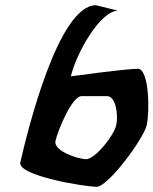

<svg xmlns="http://www.w3.org/2000/svg" viewBox="-20 -711 589 737"><path d="M58 -88C46 -36 307 6 351 6C395 6 531 -178 543 -230C555 -281 553 -447 509 -447C463 -447 252 -418 252 -418C272 -504 363 -669 433 -670L348 -691C204 -690 87 -214 58 -88ZM193 -170C202 -210 256 -342 293 -342H391C425 -342 435 -268 426 -230C417 -190 345 -100 311 -100C279 -100 184 -132 193 -170Z"/></svg>

Font: Crazy Punk
Style: Obl
Weight: 400
Version: Version 1